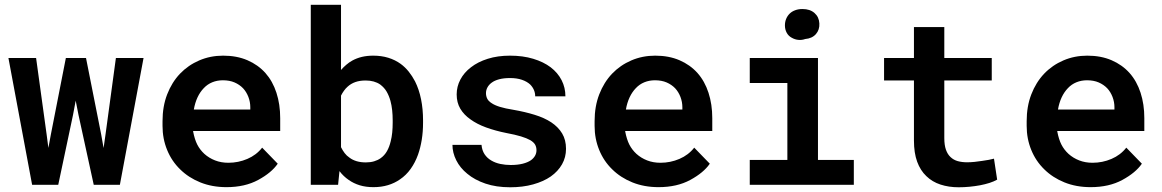

<svg xmlns="http://www.w3.org/2000/svg" viewBox="-20 -770 4841 800"><path d="M113.8 0H222.7L284.2 -291L295.4 -350.6L307.1 -291L370.6 0H479.5L578.1 -528.3H462.9L419.9 -211.4L411.6 -153.3L401.4 -210.9L338.4 -528.3H254.4L191.9 -209.5L181.6 -153.8L174.3 -209.5L130.4 -528.3H15.1Z M923.8 9.8Q1000.5 9.8 1055.9 -20.3Q1111.3 -50.3 1137.2 -87.9L1072.3 -154.8Q1048.3 -124 1010.7 -107.9Q973.1 -91.8 931.6 -91.8Q901.4 -91.8 876.2 -101.6Q851.1 -111.3 831.5 -128.9Q813 -146 802 -167.5Q791 -189 784.7 -222.2V-224.1H1147.5V-277.8Q1147.5 -335.4 1131.8 -383.5Q1116.2 -431.6 1085.9 -465.8Q1055.2 -500 1011 -519Q966.8 -538.1 909.7 -538.1Q856.4 -538.1 810.3 -518.3Q764.2 -498.5 730 -462.9Q695.8 -426.8 676.5 -376.7Q657.2 -326.7 657.2 -265.1V-245.6Q657.2 -191.9 676.3 -145.3Q695.3 -98.6 730.5 -64.5Q765.6 -29.8 814.7 -10Q863.8 9.8 923.8 9.8ZM908.7 -435.5Q936.5 -435.5 957.3 -426.5Q978 -417.5 992.7 -402.3Q1006.8 -387.2 1014.9 -366.2Q1022.9 -345.2 1022.9 -323.2V-313.5H787.6Q792.5 -341.8 803 -364.3Q813.5 -386.7 829.1 -402.8Q844.2 -418.9 864.5 -427.2Q884.8 -435.5 908.7 -435.5Z M1742.7 -258.8V-269Q1742.7 -315.4 1734.4 -356.4Q1726.1 -397.5 1709.5 -430.7Q1697.8 -453.1 1682.9 -471.7Q1668 -490.2 1649.4 -503.9Q1626.5 -520.5 1597.9 -529.3Q1569.3 -538.1 1535.2 -538.1Q1509.8 -538.1 1488 -533Q1466.3 -527.8 1447.8 -517.6Q1434.6 -510.3 1422.9 -500.2Q1411.1 -490.2 1400.9 -478.5V-750H1274.9V0H1388.7L1394.5 -57.1Q1402.8 -45.9 1412.4 -36.9Q1421.9 -27.8 1432.6 -20.5Q1453.1 -5.9 1478.8 2Q1504.4 9.8 1536.1 9.8Q1568.8 9.8 1596.4 1.5Q1624 -6.8 1646.5 -22.5Q1672.4 -40 1691.2 -66.4Q1710 -92.8 1721.7 -125.5Q1731.9 -154.3 1737.3 -187.7Q1742.7 -221.2 1742.7 -258.8ZM1616.2 -269V-258.8Q1616.2 -237.8 1614.3 -218Q1612.3 -198.2 1607.9 -181.2Q1602.5 -158.2 1592.3 -140.1Q1582 -122.1 1565.9 -110.8Q1554.2 -102.5 1538.8 -97.9Q1523.4 -93.3 1504.4 -93.3Q1482.9 -93.3 1465.8 -98.4Q1448.7 -103.5 1436 -113.3Q1424.3 -121.1 1416 -132.1Q1407.7 -143.1 1400.9 -156.7V-371.6Q1406.2 -382.3 1413.1 -391.8Q1419.9 -401.4 1428.2 -408.7Q1441.9 -421.4 1460.4 -428Q1479 -434.6 1503.4 -434.6Q1522 -434.6 1536.9 -430.4Q1551.8 -426.3 1564 -418Q1581.5 -404.8 1591.3 -387.7Q1601.1 -370.6 1606.9 -349.6Q1611.8 -331.5 1614 -311Q1616.2 -290.5 1616.2 -269Z M2215.3 -144Q2215.3 -131.8 2209.5 -121.3Q2203.6 -110.8 2192.4 -102.5Q2179.2 -93.3 2158 -87.9Q2136.7 -82.5 2107.9 -82.5Q2085.9 -82.5 2064.7 -86.9Q2043.5 -91.3 2026.4 -101.6Q2009.8 -111.3 1999 -127.4Q1988.3 -143.6 1986.3 -166.5H1865.2Q1865.2 -133.8 1881.1 -102.1Q1897 -70.3 1927.2 -45.9Q1957.5 -20.5 2002.4 -5.1Q2047.4 10.3 2106 10.3Q2158.2 10.3 2201.4 -1.7Q2244.6 -13.7 2274.9 -34.7Q2305.2 -56.2 2321.8 -85.4Q2338.4 -114.7 2338.4 -149.9Q2338.4 -187 2322.3 -213.9Q2306.2 -240.7 2276.9 -260.3Q2248 -279.3 2207.5 -291.7Q2167 -304.2 2119.1 -312.5Q2085 -317.9 2063 -324.7Q2041 -331.5 2028.3 -340.3Q2015.1 -348.6 2010 -359.1Q2004.9 -369.6 2004.9 -381.8Q2004.9 -394.5 2011 -405.8Q2017.1 -417 2028.3 -425.3Q2040.5 -434.6 2059.8 -439.7Q2079.1 -444.8 2105 -444.8Q2133.8 -444.8 2154.8 -437.5Q2175.8 -430.2 2189 -418Q2199.2 -407.7 2204.6 -395.3Q2210 -382.8 2210 -368.7H2335.9Q2335.9 -404.8 2320.1 -435.8Q2304.2 -466.8 2274.4 -489.7Q2244.6 -512.2 2201.7 -525.1Q2158.7 -538.1 2105 -538.1Q2053.7 -538.1 2012.5 -525.1Q1971.2 -512.2 1942.4 -489.7Q1913.6 -467.8 1898.2 -438.5Q1882.8 -409.2 1882.8 -376.5Q1882.8 -342.8 1897.9 -317.1Q1913.1 -291.5 1940.4 -272.5Q1967.3 -252.9 2005.4 -239Q2043.5 -225.1 2089.8 -215.8Q2126.5 -209 2150.6 -201.7Q2174.8 -194.3 2189.5 -186Q2204.1 -177.2 2209.7 -167.2Q2215.3 -157.2 2215.3 -144Z M2724.1 9.8Q2800.8 9.8 2856.2 -20.3Q2911.6 -50.3 2937.5 -87.9L2872.6 -154.8Q2848.6 -124 2811 -107.9Q2773.4 -91.8 2731.9 -91.8Q2701.7 -91.8 2676.5 -101.6Q2651.4 -111.3 2631.8 -128.9Q2613.3 -146 2602.3 -167.5Q2591.3 -189 2585 -222.2V-224.1H2947.8V-277.8Q2947.8 -335.4 2932.1 -383.5Q2916.5 -431.6 2886.2 -465.8Q2855.5 -500 2811.3 -519Q2767.1 -538.1 2710 -538.1Q2656.7 -538.1 2610.6 -518.3Q2564.5 -498.5 2530.3 -462.9Q2496.1 -426.8 2476.8 -376.7Q2457.5 -326.7 2457.5 -265.1V-245.6Q2457.5 -191.9 2476.6 -145.3Q2495.6 -98.6 2530.8 -64.5Q2565.9 -29.8 2615 -10Q2664.1 9.8 2724.1 9.8ZM2709 -435.5Q2736.8 -435.5 2757.6 -426.5Q2778.3 -417.5 2793 -402.3Q2807.1 -387.2 2815.2 -366.2Q2823.2 -345.2 2823.2 -323.2V-313.5H2587.9Q2592.8 -341.8 2603.3 -364.3Q2613.8 -386.7 2629.4 -402.8Q2644.5 -418.9 2664.8 -427.2Q2685.1 -435.5 2709 -435.5Z M3104 -528.3V-424.3H3260.7V-103.5H3104V0H3537.6V-103.5H3388.2V-528.3ZM3250.5 -664.1Q3250.5 -647.5 3257.8 -633.8Q3265.1 -620.1 3278.8 -612.8Q3292.5 -605 3306.9 -603.8Q3321.3 -602.5 3335 -607.4Q3363.8 -609.9 3379.6 -627.9Q3395.5 -646 3394 -672.4Q3392.6 -699.2 3373.8 -715.8Q3355 -732.4 3323.7 -732.4Q3307.1 -732.4 3293.7 -727.5Q3280.3 -722.7 3271 -713.9Q3261.2 -704.6 3255.9 -691.9Q3250.5 -679.2 3250.5 -664.1Z M3914.6 -657.2H3788.1V-528.3H3663.6V-434.6H3788.1V-184.6Q3788.1 -132.8 3801.5 -96.2Q3814.9 -59.6 3839.8 -36.1Q3864.3 -12.2 3898.7 -1Q3933.1 10.3 3974.6 10.3Q3997.1 10.3 4019.8 8.1Q4042.5 5.9 4063.5 2Q4084.5 -2 4102.8 -7.8Q4121.1 -13.7 4134.8 -21.5L4121.6 -108.9Q4112.8 -106.4 4099.9 -104Q4086.9 -101.6 4072.3 -99.6Q4057.1 -97.2 4040.8 -95.5Q4024.4 -93.8 4009.3 -93.8Q3988.3 -93.8 3970.7 -98.6Q3953.1 -103.5 3940.4 -115.7Q3928.2 -127 3921.4 -146.2Q3914.6 -165.5 3914.6 -194.8V-434.6H4112.3V-528.3H3914.6Z M4524.4 9.8Q4601.1 9.8 4656.5 -20.3Q4711.9 -50.3 4737.8 -87.9L4672.9 -154.8Q4648.9 -124 4611.3 -107.9Q4573.7 -91.8 4532.2 -91.8Q4502 -91.8 4476.8 -101.6Q4451.7 -111.3 4432.1 -128.9Q4413.6 -146 4402.6 -167.5Q4391.6 -189 4385.3 -222.2V-224.1H4748V-277.8Q4748 -335.4 4732.4 -383.5Q4716.8 -431.6 4686.5 -465.8Q4655.8 -500 4611.6 -519Q4567.4 -538.1 4510.3 -538.1Q4457 -538.1 4410.9 -518.3Q4364.7 -498.5 4330.6 -462.9Q4296.4 -426.8 4277.1 -376.7Q4257.8 -326.7 4257.8 -265.1V-245.6Q4257.8 -191.9 4276.9 -145.3Q4295.9 -98.6 4331.1 -64.5Q4366.2 -29.8 4415.3 -10Q4464.4 9.8 4524.4 9.8ZM4509.3 -435.5Q4537.1 -435.5 4557.9 -426.5Q4578.6 -417.5 4593.3 -402.3Q4607.4 -387.2 4615.5 -366.2Q4623.5 -345.2 4623.5 -323.2V-313.5H4388.2Q4393.1 -341.8 4403.6 -364.3Q4414.1 -386.7 4429.7 -402.8Q4444.8 -418.9 4465.1 -427.2Q4485.4 -435.5 4509.3 -435.5Z"/></svg>

Font: Roboto Mono SemiBold
Style: Regular
Weight: 600
Monospace: yes
Designer: Google
Version: Version 3.000